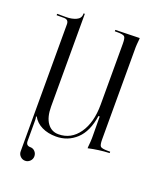

<svg xmlns="http://www.w3.org/2000/svg" viewBox="-171 -848 951 1158"><g transform="rotate(20 304.5 -269.0)"><path d="M597 -18V-9Q528 -6 462 9V1Q466 -39 466 -56V-72Q466 -85 465.5 -134Q465 -183 465 -192V-196H457Q442 -93 387.5 -42.5Q333 8 258 8Q206 8 167 -11Q128 -30 108 -66L104 -64Q107 -55 107 -41V92Q107 121 135 121Q153 121 165 134Q177 147 177 165Q177 183 164 196Q151 209 133 209Q115 209 102 196Q89 183 89 165V-651Q89 -681 59 -681H12V-690H69Q106 -690 133.5 -702.5Q161 -715 161 -743V-747H169V-662V-152Q169 -84 195.5 -47Q222 -10 267 -10Q348 -10 397 -80Q446 -150 446 -265V-657Q446 -693 437 -701.5Q428 -710 392 -710H375V-719L530 -723V-715Q526 -675 526 -662V-71Q526 -35 535 -26.5Q544 -18 580 -18Z"/></g></svg>

Font: FoglihtenNo06
Style: Regular
Weight: 500
Designer: gluk (gluksza@wp.pl)
Foundry: gluk (gluksza@wp.pl)
Version: Version 0.76